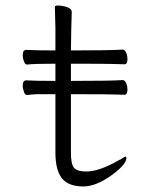

<svg xmlns="http://www.w3.org/2000/svg" viewBox="-20 -660 540 693"><path d="M281 13Q227 13 203.5 -16.5Q180 -46 180 -110V-320H111Q91 -319 79 -317Q70 -317 67 -327Q62 -340 62 -351Q62 -370 75 -370Q105 -368 175 -368H180V-430H175Q97 -430 79 -427Q71 -426 66.5 -438Q62 -450 62 -461Q62 -480 75 -480Q105 -478 175 -478H180V-559Q178 -615 178 -635Q178 -640 189 -640Q205 -640 223 -634Q239 -628 239 -617Q237 -563 236 -478H241Q383 -478 422 -481Q431 -481 435.5 -469.5Q440 -458 440 -446Q440 -428 429 -428Q409 -428 390 -429Q371 -430 241 -430H236V-368H241Q383 -368 422 -371Q431 -371 435.5 -359.5Q440 -348 440 -336Q440 -318 429 -318Q409 -318 390 -319Q371 -320 241 -320H236V-108Q236 -68 247 -54.5Q258 -41 292 -41Q339 -41 413 -84H414Q430 -95 435 -95Q436 -93 436 -89Q436 -67 385 -29Q327 13 281 13Z"/></svg>

Font: Moon Stars Kai HW Light
Style: Regular
Weight: 300
Designer: GuiWonder
Version: Version 1.101